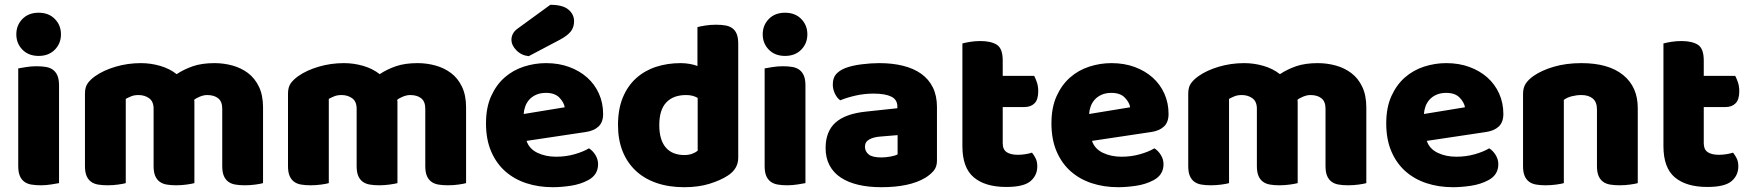

<svg xmlns="http://www.w3.org/2000/svg" viewBox="-20 -764 7297 800"><path d="M48 -621Q48 -659 73.5 -685Q99 -711 141 -711Q183 -711 208.5 -685Q234 -659 234 -621Q234 -583 208.5 -557Q183 -531 141 -531Q99 -531 73.5 -557Q48 -583 48 -621ZM226 -1Q215 1 193.5 4.5Q172 8 150 8Q128 8 110.5 5Q93 2 81 -7Q69 -16 62.5 -31.5Q56 -47 56 -72V-479Q67 -481 88.5 -484.5Q110 -488 132 -488Q154 -488 171.5 -485Q189 -482 201 -473Q213 -464 219.5 -448.5Q226 -433 226 -408Z M567 -501Q608 -501 647.5 -489.5Q687 -478 716 -455Q746 -475 783.5 -488Q821 -501 874 -501Q912 -501 948.5 -491Q985 -481 1013.5 -459.5Q1042 -438 1059 -402.5Q1076 -367 1076 -316V-1Q1066 2 1044.5 5Q1023 8 1000 8Q978 8 960.5 5Q943 2 931 -7Q919 -16 912.5 -31.5Q906 -47 906 -72V-311Q906 -341 889 -354.5Q872 -368 843 -368Q829 -368 813 -361.5Q797 -355 789 -348Q790 -344 790 -340.5Q790 -337 790 -334V-1Q779 2 757.5 5Q736 8 714 8Q692 8 674.5 5Q657 2 645 -7Q633 -16 626.5 -31.5Q620 -47 620 -72V-311Q620 -341 601.5 -354.5Q583 -368 557 -368Q539 -368 526 -362.5Q513 -357 504 -352V-1Q494 2 472.5 5Q451 8 428 8Q406 8 388.5 5Q371 2 359 -7Q347 -16 340.5 -31.5Q334 -47 334 -72V-374Q334 -401 345.5 -417Q357 -433 377 -447Q411 -471 461.5 -486Q512 -501 567 -501Z M1413 -501Q1454 -501 1493.5 -489.5Q1533 -478 1562 -455Q1592 -475 1629.5 -488Q1667 -501 1720 -501Q1758 -501 1794.5 -491Q1831 -481 1859.5 -459.5Q1888 -438 1905 -402.5Q1922 -367 1922 -316V-1Q1912 2 1890.5 5Q1869 8 1846 8Q1824 8 1806.5 5Q1789 2 1777 -7Q1765 -16 1758.5 -31.5Q1752 -47 1752 -72V-311Q1752 -341 1735 -354.5Q1718 -368 1689 -368Q1675 -368 1659 -361.5Q1643 -355 1635 -348Q1636 -344 1636 -340.5Q1636 -337 1636 -334V-1Q1625 2 1603.5 5Q1582 8 1560 8Q1538 8 1520.5 5Q1503 2 1491 -7Q1479 -16 1472.5 -31.5Q1466 -47 1466 -72V-311Q1466 -341 1447.5 -354.5Q1429 -368 1403 -368Q1385 -368 1372 -362.5Q1359 -357 1350 -352V-1Q1340 2 1318.5 5Q1297 8 1274 8Q1252 8 1234.5 5Q1217 2 1205 -7Q1193 -16 1186.5 -31.5Q1180 -47 1180 -72V-374Q1180 -401 1191.5 -417Q1203 -433 1223 -447Q1257 -471 1307.5 -486Q1358 -501 1413 -501Z M2283 16Q2224 16 2173.5 -0.5Q2123 -17 2085.5 -50Q2048 -83 2026.5 -133Q2005 -183 2005 -250Q2005 -316 2026.5 -363.5Q2048 -411 2083 -441.5Q2118 -472 2163 -486.5Q2208 -501 2255 -501Q2308 -501 2351.5 -485Q2395 -469 2426.5 -441Q2458 -413 2475.5 -374Q2493 -335 2493 -289Q2493 -255 2474 -237Q2455 -219 2421 -214L2174 -177Q2185 -144 2219 -127.5Q2253 -111 2297 -111Q2338 -111 2374.5 -121.5Q2411 -132 2434 -146Q2450 -136 2461 -118Q2472 -100 2472 -80Q2472 -35 2430 -13Q2398 4 2358 10Q2318 16 2283 16ZM2255 -377Q2231 -377 2213.5 -369Q2196 -361 2185 -348.5Q2174 -336 2168.5 -320.5Q2163 -305 2162 -289L2333 -317Q2330 -337 2311 -357Q2292 -377 2255 -377ZM2273 -744Q2325 -744 2348.5 -724Q2372 -704 2372 -676Q2372 -650 2358 -632.5Q2344 -615 2312 -598L2183 -530Q2153 -533 2132 -554Q2111 -575 2111 -599Q2111 -611 2117 -623Q2123 -635 2137 -645Z M2555 -243Q2555 -309 2575 -357.5Q2595 -406 2630.5 -438Q2666 -470 2713.5 -485.5Q2761 -501 2816 -501Q2836 -501 2855 -497.5Q2874 -494 2886 -489V-651Q2896 -654 2918 -657.5Q2940 -661 2963 -661Q2985 -661 3002.5 -658Q3020 -655 3032 -646Q3044 -637 3050 -621.5Q3056 -606 3056 -581V-107Q3056 -60 3012 -32Q2983 -13 2937 1.5Q2891 16 2831 16Q2766 16 2714.5 -2Q2663 -20 2627.5 -54Q2592 -88 2573.5 -135.5Q2555 -183 2555 -243ZM2839 -368Q2785 -368 2756 -337Q2727 -306 2727 -243Q2727 -181 2754 -149.5Q2781 -118 2832 -118Q2850 -118 2864.5 -123.5Q2879 -129 2887 -136V-356Q2867 -368 2839 -368Z M3158 -621Q3158 -659 3183.5 -685Q3209 -711 3251 -711Q3293 -711 3318.5 -685Q3344 -659 3344 -621Q3344 -583 3318.5 -557Q3293 -531 3251 -531Q3209 -531 3183.5 -557Q3158 -583 3158 -621ZM3336 -1Q3325 1 3303.5 4.5Q3282 8 3260 8Q3238 8 3220.5 5Q3203 2 3191 -7Q3179 -16 3172.5 -31.5Q3166 -47 3166 -72V-479Q3177 -481 3198.5 -484.5Q3220 -488 3242 -488Q3264 -488 3281.5 -485Q3299 -482 3311 -473Q3323 -464 3329.5 -448.5Q3336 -433 3336 -408Z M3652 -108Q3669 -108 3689.5 -111.5Q3710 -115 3720 -121V-201L3648 -195Q3620 -193 3602 -183Q3584 -173 3584 -153Q3584 -133 3599.5 -120.5Q3615 -108 3652 -108ZM3644 -501Q3698 -501 3742.5 -490Q3787 -479 3818.5 -456.5Q3850 -434 3867 -399.5Q3884 -365 3884 -318V-94Q3884 -68 3869.5 -51.5Q3855 -35 3835 -23Q3770 16 3652 16Q3599 16 3556.5 6Q3514 -4 3483.5 -24Q3453 -44 3436.5 -75Q3420 -106 3420 -147Q3420 -216 3461 -253Q3502 -290 3588 -299L3719 -313V-320Q3719 -349 3693.5 -361.5Q3668 -374 3620 -374Q3582 -374 3546 -366Q3510 -358 3481 -346Q3468 -355 3459 -373.5Q3450 -392 3450 -412Q3450 -438 3462.5 -453.5Q3475 -469 3501 -480Q3530 -491 3569.5 -496Q3609 -501 3644 -501Z M4158 -167Q4158 -141 4174.5 -130Q4191 -119 4221 -119Q4236 -119 4252 -121.5Q4268 -124 4280 -128Q4289 -117 4295.5 -103.5Q4302 -90 4302 -71Q4302 -33 4273.5 -9Q4245 15 4173 15Q4085 15 4037.5 -25Q3990 -65 3990 -155V-583Q4001 -586 4021.5 -589.5Q4042 -593 4065 -593Q4109 -593 4133.5 -577.5Q4158 -562 4158 -512V-448H4289Q4295 -437 4300.5 -420.5Q4306 -404 4306 -384Q4306 -349 4290.5 -333.5Q4275 -318 4249 -318H4158Z M4639 16Q4580 16 4529.5 -0.5Q4479 -17 4441.5 -50Q4404 -83 4382.5 -133Q4361 -183 4361 -250Q4361 -316 4382.5 -363.5Q4404 -411 4439 -441.5Q4474 -472 4519 -486.5Q4564 -501 4611 -501Q4664 -501 4707.5 -485Q4751 -469 4782.5 -441Q4814 -413 4831.5 -374Q4849 -335 4849 -289Q4849 -255 4830 -237Q4811 -219 4777 -214L4530 -177Q4541 -144 4575 -127.5Q4609 -111 4653 -111Q4694 -111 4730.5 -121.5Q4767 -132 4790 -146Q4806 -136 4817 -118Q4828 -100 4828 -80Q4828 -35 4786 -13Q4754 4 4714 10Q4674 16 4639 16ZM4611 -377Q4587 -377 4569.5 -369Q4552 -361 4541 -348.5Q4530 -336 4524.5 -320.5Q4519 -305 4518 -289L4689 -317Q4686 -337 4667 -357Q4648 -377 4611 -377Z M5164 -501Q5205 -501 5244.5 -489.5Q5284 -478 5313 -455Q5343 -475 5380.5 -488Q5418 -501 5471 -501Q5509 -501 5545.5 -491Q5582 -481 5610.5 -459.5Q5639 -438 5656 -402.5Q5673 -367 5673 -316V-1Q5663 2 5641.5 5Q5620 8 5597 8Q5575 8 5557.5 5Q5540 2 5528 -7Q5516 -16 5509.5 -31.5Q5503 -47 5503 -72V-311Q5503 -341 5486 -354.5Q5469 -368 5440 -368Q5426 -368 5410 -361.5Q5394 -355 5386 -348Q5387 -344 5387 -340.5Q5387 -337 5387 -334V-1Q5376 2 5354.5 5Q5333 8 5311 8Q5289 8 5271.5 5Q5254 2 5242 -7Q5230 -16 5223.5 -31.5Q5217 -47 5217 -72V-311Q5217 -341 5198.5 -354.5Q5180 -368 5154 -368Q5136 -368 5123 -362.5Q5110 -357 5101 -352V-1Q5091 2 5069.5 5Q5048 8 5025 8Q5003 8 4985.5 5Q4968 2 4956 -7Q4944 -16 4937.5 -31.5Q4931 -47 4931 -72V-374Q4931 -401 4942.5 -417Q4954 -433 4974 -447Q5008 -471 5058.5 -486Q5109 -501 5164 -501Z M6034 16Q5975 16 5924.5 -0.5Q5874 -17 5836.5 -50Q5799 -83 5777.5 -133Q5756 -183 5756 -250Q5756 -316 5777.5 -363.5Q5799 -411 5834 -441.5Q5869 -472 5914 -486.5Q5959 -501 6006 -501Q6059 -501 6102.5 -485Q6146 -469 6177.5 -441Q6209 -413 6226.5 -374Q6244 -335 6244 -289Q6244 -255 6225 -237Q6206 -219 6172 -214L5925 -177Q5936 -144 5970 -127.5Q6004 -111 6048 -111Q6089 -111 6125.5 -121.5Q6162 -132 6185 -146Q6201 -136 6212 -118Q6223 -100 6223 -80Q6223 -35 6181 -13Q6149 4 6109 10Q6069 16 6034 16ZM6006 -377Q5982 -377 5964.5 -369Q5947 -361 5936 -348.5Q5925 -336 5919.5 -320.5Q5914 -305 5913 -289L6084 -317Q6081 -337 6062 -357Q6043 -377 6006 -377Z M6634 -308Q6634 -339 6616.5 -353.5Q6599 -368 6569 -368Q6549 -368 6529.5 -363Q6510 -358 6496 -348V-1Q6486 2 6464.5 5Q6443 8 6420 8Q6398 8 6380.5 5Q6363 2 6351 -7Q6339 -16 6332.5 -31.5Q6326 -47 6326 -72V-372Q6326 -399 6337.5 -416Q6349 -433 6369 -447Q6403 -471 6454.5 -486Q6506 -501 6569 -501Q6682 -501 6743 -451.5Q6804 -402 6804 -314V-1Q6794 2 6772.5 5Q6751 8 6728 8Q6706 8 6688.5 5Q6671 2 6659 -7Q6647 -16 6640.5 -31.5Q6634 -47 6634 -72Z M7079 -167Q7079 -141 7095.5 -130Q7112 -119 7142 -119Q7157 -119 7173 -121.5Q7189 -124 7201 -128Q7210 -117 7216.5 -103.5Q7223 -90 7223 -71Q7223 -33 7194.5 -9Q7166 15 7094 15Q7006 15 6958.5 -25Q6911 -65 6911 -155V-583Q6922 -586 6942.5 -589.5Q6963 -593 6986 -593Q7030 -593 7054.5 -577.5Q7079 -562 7079 -512V-448H7210Q7216 -437 7221.5 -420.5Q7227 -404 7227 -384Q7227 -349 7211.5 -333.5Q7196 -318 7170 -318H7079Z"/></svg>

Font: Baloo
Style: Regular
Weight: 400
Designer: Sarang Kulkarni and Ek Type
Foundry: Ek Type
Version: Version 1.100;PS 1.000;hotconv 1.0.88;makeotf.lib2.5.647800;